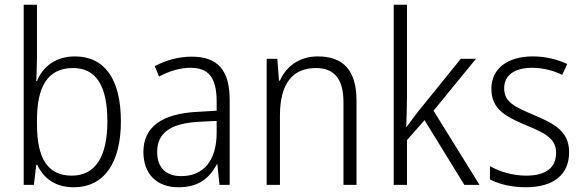

<svg xmlns="http://www.w3.org/2000/svg" viewBox="-20 -780 2462 810"><path d="M136 -536V-760H80V0H123L133 -85H137C163 -29 212 10 291 10C420 10 490 -94 490 -268C490 -448 420 -542 296 -542C216 -542 160 -499 136 -438H133C134 -464 136 -504 136 -536ZM288 -493C386 -493 433 -417 433 -268C433 -117 381 -39 283 -39C181 -39 136 -112 136 -256V-274C136 -411 179 -493 288 -493Z M788 -541C732 -541 678 -525 633 -501L651 -457C696 -481 740 -494 784 -494C858 -494 894 -455 894 -352V-313L810 -308C664 -300 585 -245 585 -139C585 -49 638 10 733 10C820 10 864 -30 895 -87H897L906 0H949V-358C949 -485 898 -541 788 -541ZM816 -266 894 -270V-217C893 -105 841 -37 744 -37C681 -37 643 -72 643 -139C643 -219 699 -259 816 -266Z M1321 -542C1240 -542 1186 -497 1161 -440H1157L1150 -532H1105V0H1161V-292C1161 -427 1214 -493 1313 -493C1389 -493 1429 -448 1429 -349V0H1484V-356C1484 -484 1427 -542 1321 -542Z M1697 -373V-760H1641V0H1697V-189L1771 -273L1939 0H2003L1809 -313L1988 -532H1924L1746 -312C1729 -291 1711 -266 1696 -245H1694C1695 -288 1697 -331 1697 -373Z M2381 -138C2381 -228 2316 -259 2232 -295C2150 -330 2107 -349 2107 -408C2107 -463 2152 -494 2225 -494C2270 -494 2317 -482 2352 -464L2373 -510C2332 -529 2283 -542 2227 -542C2120 -542 2053 -489 2053 -406C2053 -318 2114 -288 2201 -251C2284 -217 2326 -193 2326 -136C2326 -75 2287 -39 2199 -39C2143 -39 2088 -56 2047 -79V-23C2082 -5 2133 10 2198 10C2316 10 2381 -44 2381 -138Z"/></svg>

Font: Noto Sans Gujarati SemiCondensed Light
Style: Regular
Weight: 300
Width: 4
Designer: Jelle Bosma - Monotype Design Team, Universal Thirst
Foundry: Monotype Imaging Inc.
Version: Version 2.106